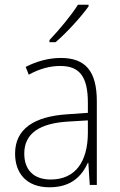

<svg xmlns="http://www.w3.org/2000/svg" viewBox="-20 -878 508 815"><path d="M356 -851V-858H311C282 -812 232 -752 190 -708V-699H216C263 -739 324 -806 356 -851ZM238 -632C185 -632 134 -617 89 -594L102 -561C150 -587 193 -598 236 -598C316 -598 353 -555 353 -442V-399L267 -393C125 -384 44 -331 44 -226C44 -142 93 -83 190 -83C282 -83 327 -130 353 -187H355L361 -93H391V-448C391 -577 342 -632 238 -632ZM270 -362 353 -367V-312C352 -194 302 -116 195 -116C124 -116 83 -156 83 -226C83 -313 150 -355 270 -362Z"/></svg>

Font: Noto Sans Kannada UI SemiCondensed ExtraLight
Style: Regular
Weight: 200
Width: 4
Designer: Jelle Bosma - Monotype Design Team
Foundry: Monotype Imaging Inc.
Version: Version 2.005